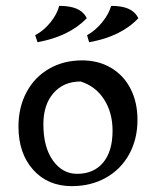

<svg xmlns="http://www.w3.org/2000/svg" viewBox="-20 -624 531 655"><path d="M43 -192Q43 -258 70.5 -309.5Q98 -361 147.5 -389.5Q197 -418 260 -418Q316 -418 359 -392.5Q402 -367 425.5 -321Q449 -275 449 -215Q449 -149 420.5 -97.5Q392 -46 341 -17.5Q290 11 225 11Q143 11 93 -45Q43 -101 43 -192ZM364 -178Q364 -240 335 -285Q306 -330 255 -346Q197 -346 162.5 -306.5Q128 -267 128 -200Q128 -122 160.5 -76.5Q193 -31 243 -31Q300 -31 332 -69.5Q364 -108 364 -178ZM100 -504Q129 -519 152 -547.5Q175 -576 182 -604Q219 -604 242 -594Q265 -584 276 -562Q217 -500 108 -480ZM277 -504Q306 -520 329 -548.5Q352 -577 359 -604Q396 -604 418.5 -594Q441 -584 452 -562Q393 -499 284 -480Z"/></svg>

Font: Mirza
Style: Regular
Weight: 400
Designer: Arabic design by Kourosh Beigpour, Latin design by Eduardo Tunni, engineering by Lasse Fister
Version: Version 1.000